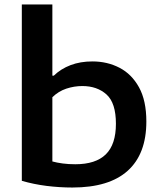

<svg xmlns="http://www.w3.org/2000/svg" viewBox="-20 -828 722 858"><path d="M303.5 10Q246.5 10 188.5 2.8Q130.5 -4.5 77.5 -20V-808H214V-490H220.5Q252 -520.5 295.5 -537Q339 -553.5 393 -553.5Q459.5 -553.5 514 -525.2Q568.5 -497 601.2 -437.8Q634 -378.5 634 -285Q634 -140 550.8 -65Q467.5 10 303.5 10ZM316.5 -94Q407.5 -94 452.8 -138.2Q498 -182.5 498 -275Q498 -368 456 -405.8Q414 -443.5 348 -443.5Q311.5 -443.5 276.2 -431.8Q241 -420 214 -393.5V-106.5Q234 -101 260 -97.5Q286 -94 316.5 -94Z"/></svg>

Font: Encode Sans Expanded SemiBold
Style: Regular
Weight: 600
Width: 7
Designer: Multiple Designers
Foundry: Impallari Type
Version: Version 3.000; ttfautohint (v1.8.3) -l 8 -r 50 -G 200 -x 14 